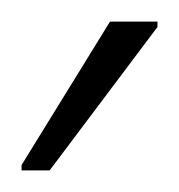

<svg xmlns="http://www.w3.org/2000/svg" viewBox="-20 -754 166 178"><path d="M0 -596V-601L82 -734H126V-729L26 -596Z"/></svg>

Font: Saira Thin SemiCondensed
Style: Regular
Weight: 100
Width: 4
Version: Version 1.101